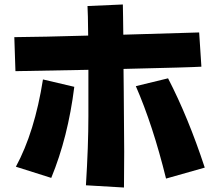

<svg xmlns="http://www.w3.org/2000/svg" viewBox="-20 -820 946 858"><path d="M532 -512Q532 -465 533 -412Q535 -197 535 -142L534 18L364 8Q375 -169 375 -301V-508Q138 -504 49 -502L44 -654Q169 -655 374 -661Q373 -765 371 -793L529 -800Q529 -768 530 -742Q531 -708 531 -665Q751 -672 870 -675L880 -522Q835 -519 532 -512ZM731 -470Q821 -296 895 -71L722 -22Q663 -261 587 -435ZM172 -465 312 -432Q284 -207 209 -25L51 -75Q135 -230 172 -465Z"/></svg>

Font: KN Bobohei
Style: Bold
Weight: 700
Designer: Kingnam Type Foundry
Version: Version 1.710;March 18, 2023